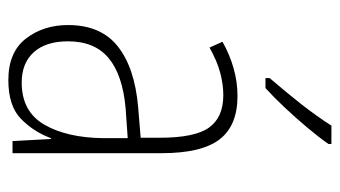

<svg xmlns="http://www.w3.org/2000/svg" viewBox="-197 -607 814 460"><g transform="rotate(90 210.0 -377.0)"><path d="M210 -539Q281 -539 314 -496Q347 -453 347 -357V0H318L313 -92H311Q296 -51 265 -20.5Q234 10 172 10Q105 10 72.5 -32Q40 -74 40 -133Q40 -212 91.5 -252.5Q143 -293 237 -301L310 -307V-353Q310 -437 285.5 -471Q261 -505 208 -505Q182 -505 154 -497.5Q126 -490 94 -472L80 -503Q110 -520 143 -529.5Q176 -539 210 -539ZM240 -271Q160 -264 119.5 -230.5Q79 -197 79 -133Q79 -80 105 -51Q131 -22 178 -22Q247 -22 278.5 -76Q310 -130 311 -218V-276ZM325 -757Q309 -734 285.5 -706Q262 -678 237 -651.5Q212 -625 191 -606H167V-616Q199 -653 228.5 -690.5Q258 -728 281 -764H325Z"/></g></svg>

Font: Noto Sans Sinhala Condensed ExtraLight
Style: Regular
Weight: 200
Width: 3
Designer: Jelle Bosma - Monotype Design Team
Foundry: Monotype Imaging Inc.
Version: Version 2.006; ttfautohint (v1.8.4.7-5d5b)